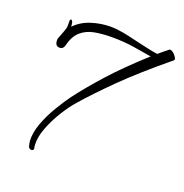

<svg xmlns="http://www.w3.org/2000/svg" viewBox="-106 -621 722 752"><g transform="rotate(20 255.0 -245.0)"><path d="M102 35Q99 35 95 32Q91 29 90 25Q89 20 88 15Q87 10 86 5Q84 -31 99 -71Q114 -111 136.5 -148.5Q159 -186 178 -212Q218 -265 274.5 -328Q331 -391 417 -469Q386 -474 344 -481Q302 -488 249 -488Q210 -488 177.5 -482Q145 -476 122 -456Q99 -436 89 -395Q85 -379 70 -379Q53 -379 51 -399V-407Q51 -409 51.5 -410Q52 -411 52 -412Q55 -421 63 -440.5Q71 -460 71 -470V-493Q73 -500 77 -498Q77 -498 79 -496Q81 -494 83 -489Q84 -485 84 -481Q84 -477 85 -472Q112 -500 151.5 -512.5Q191 -525 230 -525Q255 -525 282.5 -520Q310 -515 337 -508Q364 -502 390 -496Q416 -490 438 -487Q447 -495 457 -503Q467 -511 477 -519Q477 -520 480 -520Q484 -520 489.5 -517Q495 -514 499 -509Q506 -502 509 -495Q512 -488 507 -485Q393 -391 322.5 -321Q252 -251 206 -198Q186 -176 162.5 -138.5Q139 -101 123.5 -61Q108 -21 110 11Q110 15 110.5 18.5Q111 22 112 25V27Q112 35 102 35Z"/></g></svg>

Font: Moon Dance
Style: Regular
Weight: 400
Designer: Robert E. Leuschke
Foundry: Robert E. Leuschke
Version: Version 1.010; ttfautohint (v1.8.3)